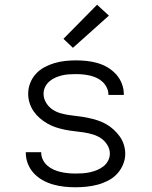

<svg xmlns="http://www.w3.org/2000/svg" viewBox="-20 -783 640 811"><path d="M299 8Q275 8 251.5 5.5Q228 3 205 -3.5Q182 -10 161 -21.5Q140 -33 123.5 -50.5Q107 -68 98 -90.5Q89 -113 89 -137Q89 -138 89 -138.5Q89 -139 89 -140H154Q154 -140 154 -139.5Q154 -139 154 -139Q154 -123 161 -108.5Q168 -94 180 -83.5Q192 -73 206.5 -66.5Q221 -60 236.5 -56.5Q252 -53 267.5 -51.5Q283 -50 299 -50Q314 -50 329.5 -51Q345 -52 360.5 -55.5Q376 -59 390.5 -65Q405 -71 417 -80.5Q429 -90 436.5 -104Q444 -118 444 -134Q444 -153 433.5 -170.5Q423 -188 406.5 -199Q390 -210 371 -215.5Q352 -221 332.5 -224Q313 -227 293.5 -229Q274 -231 254.5 -235Q235 -239 216.5 -245Q198 -251 180.5 -261Q163 -271 148 -284Q133 -297 122 -313Q111 -329 105 -348Q99 -367 99 -387Q99 -410 107.5 -432Q116 -454 131.5 -471Q147 -488 167.5 -499Q188 -510 210 -516.5Q232 -523 255 -525.5Q278 -528 301 -528Q324 -528 347 -525.5Q370 -523 392.5 -516.5Q415 -510 435 -498Q455 -486 470.5 -469Q486 -452 494.5 -430Q503 -408 503 -385Q503 -384 503 -383Q503 -382 503 -382H438Q438 -382 438 -382.5Q438 -383 438 -383Q438 -398 431.5 -412Q425 -426 414 -436.5Q403 -447 389.5 -453.5Q376 -460 361 -463.5Q346 -467 331 -468.5Q316 -470 301 -470Q286 -470 271 -469Q256 -468 241.5 -464.5Q227 -461 213.5 -455Q200 -449 188.5 -439Q177 -429 170.5 -415.5Q164 -402 164 -387Q164 -367 174.5 -349.5Q185 -332 201 -321Q217 -310 236.5 -304.5Q256 -299 275.5 -296.5Q295 -294 314.5 -291.5Q334 -289 353 -285Q372 -281 391 -275Q410 -269 427 -259.5Q444 -250 459 -236.5Q474 -223 485.5 -207Q497 -191 503 -172Q509 -153 509 -133Q509 -110 499.5 -87.5Q490 -65 474 -48Q458 -31 436.5 -20Q415 -9 392.5 -3Q370 3 346 5.5Q322 8 299 8ZM288 -581 248 -619 390 -763 440 -717Z"/></svg>

Font: Iosevka SS04 Light Extended
Style: Regular
Weight: 300
Width: 7
Monospace: yes
Designer: Belleve Invis
Foundry: Belleve Invis
Version: Version 19.0.0; ttfautohint (v1.8.4)